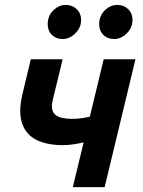

<svg xmlns="http://www.w3.org/2000/svg" viewBox="-20 -767 587 787"><path d="M278.5 0 322.8 -183.2Q304.8 -179.2 281.8 -175.6Q258.8 -172 235.8 -172Q185.5 -172 146.1 -186.2Q106.8 -200.5 84.9 -232.1Q63 -263.8 63 -313.5Q63 -328 65.2 -344.5Q67.5 -361 71.5 -379L106.2 -524H236.8L197.2 -361.2Q195.5 -353 194.1 -345.9Q192.8 -338.8 192.8 -332.2Q192.8 -310.8 204.1 -299.4Q215.5 -288 234.1 -283.9Q252.8 -279.8 274.2 -279.8Q296.8 -279.8 315.2 -282.5Q333.8 -285.2 348.2 -288.5L405 -524H535.2L409 0ZM448.5 -607Q421 -607 403.8 -623.9Q386.5 -640.8 386.5 -667.8Q386.5 -701.8 409.2 -724.2Q432 -746.8 460.8 -746.8Q487.5 -746.8 505.4 -729.4Q523.2 -712 523.2 -684.5Q523.2 -663 511.9 -645.4Q500.5 -627.8 483.6 -617.4Q466.8 -607 448.5 -607ZM237.2 -607Q210 -607 192.8 -623.9Q175.5 -640.8 175.5 -667.8Q175.5 -701.8 198.2 -724.2Q221 -746.8 249.8 -746.8Q276.5 -746.8 294.5 -729.4Q312.5 -712 312.5 -684.5Q312.5 -663 301 -645.4Q289.5 -627.8 272.6 -617.4Q255.8 -607 237.2 -607Z"/></svg>

Font: Ubuntu Sans
Style: Italic
Weight: 400
Italic angle: -13.5°
Designer: Dalton Maag Ltd
Foundry: Dalton Maag Ltd
Version: Version 1.006